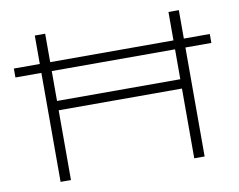

<svg xmlns="http://www.w3.org/2000/svg" viewBox="-77 -808 1136 911"><g transform="rotate(-10 491.0 -352.5)"><path d="M144 0V-525H19V-568H144V-705H194V-568H788V-705H838V-568H963V-525H838V0H788V-336H194V0ZM194 -381H788V-525H194Z"/></g></svg>

Font: Nunito Sans 10pt Expanded ExtraLight
Style: Regular
Weight: 250
Width: 7
Designer: Vernon Adams
Foundry: Vernon Adams
Version: Version 3.101;gftools[0.9.27]